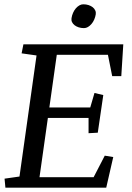

<svg xmlns="http://www.w3.org/2000/svg" viewBox="-20 -865 609 885"><path d="M200.7 -321.3 162.1 -48.3H411.6L462.9 -147.5L502 -141.1L469.7 0H4.9L1 -41.5L69.8 -51.3L148.4 -609.4L79.6 -619.1L87.9 -660.6H548.3L539.1 -514.2H497.1L477.5 -612.3H241.7L207.5 -369.6H396L415.5 -436.5L456.1 -426.8L430.7 -253.4L388.2 -251V-321.3ZM309.6 -780.8Q311.5 -793.9 316.7 -805.7Q321.8 -817.4 329.3 -826.2Q336.9 -835 345.7 -840.1Q354.5 -845.2 363.8 -845.2Q377 -845.2 388.2 -841.6Q399.4 -837.9 407.2 -831.8Q415 -825.7 418.9 -817.1Q422.9 -808.6 421.4 -799.3Q419.4 -786.6 414.3 -774.9Q409.2 -763.2 401.6 -754.4Q394 -745.6 385.3 -740.5Q376.5 -735.4 367.2 -735.4Q354 -735.4 342.8 -739Q331.5 -742.7 323.7 -748.8Q315.9 -754.9 312 -763.2Q308.1 -771.5 309.6 -780.8Z"/></svg>

Font: Noticia Text
Style: Italic
Weight: 400
Italic angle: -8°
Designer: JM Sole
Foundry: JM Sole
Version: Version 1.003